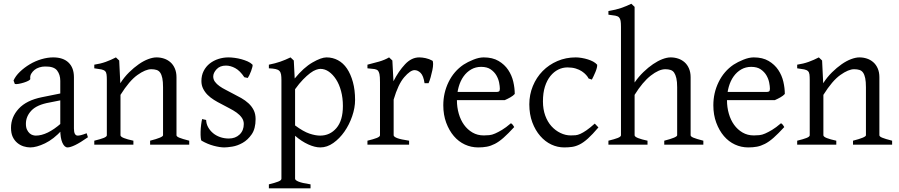

<svg xmlns="http://www.w3.org/2000/svg" viewBox="-20 -777 4825 1031"><path d="M452.1 -40Q410.2 -10.7 383.8 2Q357.4 14.6 342.8 14.6Q326.2 14.6 314.9 -10.7Q303.7 -36.1 303.7 -80.1V-342.8Q303.7 -376 286.6 -398.4Q269.5 -420.9 221.7 -419.9Q206.1 -419.9 190.9 -415Q175.8 -410.2 165 -401.4Q154.3 -392.6 147.5 -380.9Q140.6 -369.1 142.6 -353.5Q142.6 -348.6 132.3 -343.3Q122.1 -337.9 107.9 -333.5Q93.8 -329.1 80.1 -326.7Q66.4 -324.2 59.6 -326.2L52.7 -344.7Q63.5 -369.1 86.9 -391.6Q110.4 -414.1 139.6 -431.6Q168.9 -449.2 202.1 -459Q235.4 -468.8 265.6 -468.8Q319.3 -468.8 348.1 -440.9Q377 -413.1 377 -362.3V-86.9Q377 -48.8 397.5 -48.8Q404.3 -48.8 414.6 -51.3Q424.8 -53.7 445.3 -61.5ZM246.1 -226.6Q178.7 -214.8 148.9 -183.6Q119.1 -152.3 119.1 -112.3Q119.1 -92.8 125 -80.6Q130.9 -68.4 139.2 -61Q147.5 -53.7 156.7 -51.3Q166 -48.8 171.9 -48.8Q233.4 -48.8 308.6 -115.2L313.5 -79.1Q267.6 -29.3 221.7 -7.3Q175.8 14.6 142.6 14.6Q125 14.6 106.4 8.8Q87.9 2.9 72.8 -9.8Q57.6 -22.5 48.3 -42Q39.1 -61.5 39.1 -90.8Q39.1 -148.4 80.6 -193.4Q122.1 -238.3 204.1 -254.9L358.4 -286.1L363.3 -250Z M786.1 0V-21.5Q855.5 -39.1 855.5 -50.8V-308.6Q855.5 -338.9 851.6 -357.4Q847.7 -376 840.3 -386.7Q833 -397.5 820.8 -401.4Q808.6 -405.3 792 -405.3Q761.7 -405.3 718.3 -374.5Q674.8 -343.8 627 -267.6V-50.8Q627 -43 645.5 -35.6Q664.1 -28.3 696.3 -21.5V0H486.3V-21.5Q518.6 -29.3 536.1 -36.1Q553.7 -43 553.7 -50.8V-346.7Q553.7 -365.2 552.2 -377Q550.8 -388.7 544.4 -395Q538.1 -401.4 524.4 -404.3Q510.7 -407.2 486.3 -410.2V-429.7Q519.5 -434.6 547.9 -444.8Q576.2 -455.1 602.5 -468.8L620.1 -452.1L626 -330.1Q647.5 -363.3 673.3 -388.7Q699.2 -414.1 725.1 -432.1Q751 -450.2 775.9 -459.5Q800.8 -468.8 820.3 -468.8Q841.8 -468.8 860.8 -462.4Q879.9 -456.1 895 -442.9Q910.2 -429.7 918.9 -409.2Q927.7 -388.7 927.7 -362.3V-50.8Q927.7 -43.9 942.9 -37.6Q958 -31.2 996.1 -21.5V0Z M1352.5 -137.7Q1352.5 -85.9 1331.5 -55.7Q1310.5 -25.4 1282.7 -9.8Q1254.9 5.9 1227.1 10.3Q1199.2 14.6 1184.6 14.6Q1161.1 14.6 1127.9 5.9Q1094.7 -2.9 1062.5 -21.5Q1059.6 -22.5 1058.1 -36.6Q1056.6 -50.8 1057.1 -69.8Q1057.6 -88.9 1060.1 -107.9Q1062.5 -127 1065.4 -137.7L1086.9 -132.8Q1087.9 -111.3 1097.7 -93.8Q1107.4 -76.2 1123.5 -62.5Q1139.6 -48.8 1161.6 -41Q1183.6 -33.2 1209 -33.2Q1244.1 -33.2 1266.6 -54.7Q1289.1 -76.2 1289.1 -111.3Q1289.1 -129.9 1278.3 -145Q1267.6 -160.2 1250.5 -172.4Q1233.4 -184.6 1211.4 -195.8Q1189.5 -207 1168 -218.8Q1148.4 -228.5 1128.9 -240.7Q1109.4 -252.9 1094.7 -267.6Q1080.1 -282.2 1070.8 -300.8Q1061.5 -319.3 1061.5 -341.8Q1061.5 -372.1 1073.7 -396Q1085.9 -419.9 1106.4 -436Q1127 -452.1 1152.8 -460.4Q1178.7 -468.8 1207 -468.8Q1221.7 -468.8 1240.2 -466.3Q1258.8 -463.9 1276.4 -459Q1293.9 -454.1 1309.6 -447.3Q1325.2 -440.4 1335 -430.7Q1337.9 -427.7 1335.4 -418Q1333 -408.2 1328.6 -396Q1324.2 -383.8 1318.8 -373Q1313.5 -362.3 1310.5 -358.4L1292 -362.3Q1268.6 -397.5 1243.2 -411.1Q1217.8 -424.8 1193.4 -424.8Q1161.1 -424.8 1143.1 -405.3Q1125 -385.7 1125 -366.2Q1125 -350.6 1134.3 -337.9Q1143.6 -325.2 1158.7 -314.5Q1173.8 -303.7 1193.4 -293.9Q1212.9 -284.2 1232.4 -273.4Q1253.9 -262.7 1275.4 -250.5Q1296.9 -238.3 1314.5 -222.2Q1332 -206.1 1342.3 -185.5Q1352.5 -165 1352.5 -137.7Z M1886.7 -240.2Q1886.7 -198.2 1871.1 -152.8Q1855.5 -107.4 1829.6 -70.3Q1803.7 -33.2 1770 -9.3Q1736.3 14.6 1700.2 14.6Q1670.9 14.6 1635.3 -1.5Q1599.6 -17.6 1564.5 -47.9V182.6Q1564.5 190.4 1583 198.2Q1601.6 206.1 1647.5 212.9V234.4H1423.8V212.9Q1456.1 205.1 1473.6 198.2Q1491.2 191.4 1491.2 182.6V-346.7Q1491.2 -364.3 1489.3 -376.5Q1487.3 -388.7 1480.5 -396Q1473.6 -403.3 1460 -406.2Q1446.3 -409.2 1423.8 -410.2V-429.7Q1458 -436.5 1484.9 -445.8Q1511.7 -455.1 1540 -468.8L1557.6 -452.1L1562.5 -355.5Q1610.4 -414.1 1657.7 -441.4Q1705.1 -468.8 1733.4 -468.8Q1766.6 -468.8 1794.9 -453.6Q1823.2 -438.5 1843.3 -408.7Q1863.3 -378.9 1875 -336.4Q1886.7 -293.9 1886.7 -240.2ZM1821.3 -208Q1821.3 -251 1811.5 -287.6Q1801.8 -324.2 1784.7 -350.6Q1767.6 -377 1746.1 -392.1Q1724.6 -407.2 1700.2 -407.2Q1691.4 -407.2 1677.2 -402.3Q1663.1 -397.5 1645.5 -384.3Q1627.9 -371.1 1607.4 -350.1Q1586.9 -329.1 1564.5 -297.9V-103.5Q1609.4 -70.3 1641.6 -59.6Q1673.8 -48.8 1699.2 -48.8Q1752 -48.8 1786.6 -89.4Q1821.3 -129.9 1821.3 -208Z M2301.8 -451.2Q2305.7 -448.2 2305.7 -433.6Q2305.7 -418.9 2301.8 -400.4Q2297.9 -381.8 2292.5 -362.3Q2287.1 -342.8 2281.2 -330.1H2259.8Q2253.9 -370.1 2238.8 -385.3Q2223.6 -400.4 2206.1 -400.4Q2183.6 -400.4 2150.9 -362.8Q2118.2 -325.2 2093.8 -242.2V-50.8Q2093.8 -43 2112.3 -35.6Q2130.9 -28.3 2176.8 -21.5V0H1953.1V-21.5Q1985.4 -29.3 2002.9 -36.1Q2020.5 -43 2020.5 -50.8V-335Q2020.5 -367.2 2017.6 -379.4Q2014.6 -391.6 2009.8 -397.5Q2002.9 -404.3 1991.2 -406.2Q1979.5 -408.2 1953.1 -410.2V-429.7Q1985.4 -437.5 2015.6 -446.3Q2045.9 -455.1 2069.3 -468.8L2086.9 -452.1L2092.8 -340.8Q2120.1 -394.5 2154.8 -431.6Q2189.5 -468.8 2231.4 -468.8Q2247.1 -468.8 2265.6 -464.8Q2284.2 -460.9 2301.8 -451.2Z M2744.1 -272.5Q2735.4 -262.7 2720.7 -254.4Q2706.1 -246.1 2690.4 -239.3H2410.2L2411.1 -283.2H2645.5Q2656.2 -283.2 2660.2 -286.6Q2664.1 -290 2664.1 -300.8Q2664.1 -313.5 2660.2 -333.5Q2656.2 -353.5 2645.5 -372.1Q2634.8 -390.6 2615.2 -404.3Q2595.7 -418 2563.5 -418Q2534.2 -418 2510.3 -404.3Q2486.3 -390.6 2469.2 -366.7Q2452.1 -342.8 2442.9 -310.1Q2433.6 -277.3 2433.6 -238.3Q2433.6 -201.2 2443.4 -167Q2453.1 -132.8 2471.7 -106.9Q2490.2 -81.1 2517.1 -65.4Q2543.9 -49.8 2578.1 -49.8Q2592.8 -49.8 2607.4 -51.3Q2622.1 -52.7 2638.7 -60.1Q2655.3 -67.4 2675.8 -79.6Q2696.3 -91.8 2723.6 -115.2Q2729.5 -112.3 2734.4 -105.5Q2739.3 -98.6 2741.2 -94.7Q2708 -58.6 2683.6 -37.1Q2659.2 -15.6 2637.2 -4.4Q2615.2 6.8 2594.2 10.7Q2573.2 14.6 2547.9 14.6Q2509.8 14.6 2476.1 -1Q2442.4 -16.6 2417 -46.4Q2391.6 -76.2 2376 -118.2Q2360.4 -160.2 2360.4 -211.9Q2360.4 -278.3 2388.7 -336.4Q2417 -394.5 2468.8 -429.7Q2491.2 -444.3 2521.5 -456.5Q2551.8 -468.8 2577.1 -468.8Q2625 -468.8 2657.2 -449.7Q2689.5 -430.7 2709 -401.4Q2728.5 -372.1 2736.3 -337.9Q2744.1 -303.7 2744.1 -272.5Z M3193.4 -92.8Q3161.1 -54.7 3137.2 -33.2Q3113.3 -11.7 3092.8 -1.5Q3072.3 8.8 3052.7 11.7Q3033.2 14.6 3009.8 14.6Q2973.6 14.6 2940.4 -1Q2907.2 -16.6 2880.9 -46.9Q2854.5 -77.1 2838.4 -120.1Q2822.3 -163.1 2822.3 -216.8Q2822.3 -268.6 2841.3 -314.9Q2860.4 -361.3 2894 -395.5Q2927.7 -429.7 2973.1 -449.2Q3018.6 -468.8 3071.3 -468.8Q3086.9 -468.8 3104 -465.8Q3121.1 -462.9 3136.7 -458Q3152.3 -453.1 3165 -446.3Q3177.7 -439.5 3186.5 -429.7Q3187.5 -423.8 3185.1 -413.6Q3182.6 -403.3 3177.7 -391.1Q3172.9 -378.9 3167.5 -368.2Q3162.1 -357.4 3158.2 -349.6L3140.6 -355.5Q3136.7 -364.3 3127.4 -374.5Q3118.2 -384.8 3104.5 -394Q3090.8 -403.3 3071.3 -409.2Q3051.8 -415 3027.3 -415Q3001 -415 2977.5 -403.3Q2954.1 -391.6 2935.5 -368.7Q2917 -345.7 2906.2 -312Q2895.5 -278.3 2895.5 -232.4Q2895.5 -190.4 2907.7 -156.7Q2919.9 -123 2940.9 -99.6Q2961.9 -76.2 2989.3 -63Q3016.6 -49.8 3044.9 -49.8Q3058.6 -49.8 3070.3 -50.8Q3082 -51.8 3096.2 -58.1Q3110.4 -64.5 3128.9 -77.1Q3147.5 -89.8 3173.8 -113.3L3193.4 -92.8Z M3546.9 0V-21.5Q3616.2 -39.1 3616.2 -50.8V-308.6Q3616.2 -338.9 3611.8 -357.4Q3607.4 -376 3600.1 -386.7Q3592.8 -397.5 3580.6 -401.4Q3568.4 -405.3 3552.7 -405.3Q3518.6 -405.3 3474.6 -371.1Q3430.7 -336.9 3387.7 -267.6V-50.8Q3387.7 -43 3406.2 -35.6Q3424.8 -28.3 3457 -21.5V0H3247.1V-21.5Q3279.3 -29.3 3296.9 -36.1Q3314.5 -43 3314.5 -50.8V-633.8Q3314.5 -653.3 3312.5 -665Q3310.5 -676.8 3304.2 -683.6Q3297.9 -690.4 3284.2 -692.9Q3270.5 -695.3 3247.1 -698.2V-717.8Q3288.1 -724.6 3314.9 -733.9Q3341.8 -743.2 3370.1 -756.8L3387.7 -740.2V-334Q3409.2 -365.2 3435.1 -390.1Q3460.9 -415 3486.8 -432.6Q3512.7 -450.2 3537.1 -459.5Q3561.5 -468.8 3581.1 -468.8Q3602.5 -468.8 3621.6 -462.4Q3640.6 -456.1 3655.8 -442.9Q3670.9 -429.7 3679.7 -409.2Q3688.5 -388.7 3688.5 -362.3V-50.8Q3688.5 -43.9 3703.6 -37.6Q3718.8 -31.2 3756.8 -21.5V0Z M4194.3 -272.5Q4185.5 -262.7 4170.9 -254.4Q4156.2 -246.1 4140.6 -239.3H3860.4L3861.3 -283.2H4095.7Q4106.4 -283.2 4110.4 -286.6Q4114.3 -290 4114.3 -300.8Q4114.3 -313.5 4110.4 -333.5Q4106.4 -353.5 4095.7 -372.1Q4085 -390.6 4065.4 -404.3Q4045.9 -418 4013.7 -418Q3984.4 -418 3960.4 -404.3Q3936.5 -390.6 3919.4 -366.7Q3902.3 -342.8 3893.1 -310.1Q3883.8 -277.3 3883.8 -238.3Q3883.8 -201.2 3893.6 -167Q3903.3 -132.8 3921.9 -106.9Q3940.4 -81.1 3967.3 -65.4Q3994.1 -49.8 4028.3 -49.8Q4043 -49.8 4057.6 -51.3Q4072.3 -52.7 4088.9 -60.1Q4105.5 -67.4 4126 -79.6Q4146.5 -91.8 4173.8 -115.2Q4179.7 -112.3 4184.6 -105.5Q4189.5 -98.6 4191.4 -94.7Q4158.2 -58.6 4133.8 -37.1Q4109.4 -15.6 4087.4 -4.4Q4065.4 6.8 4044.4 10.7Q4023.4 14.6 3998 14.6Q3960 14.6 3926.3 -1Q3892.6 -16.6 3867.2 -46.4Q3841.8 -76.2 3826.2 -118.2Q3810.5 -160.2 3810.5 -211.9Q3810.5 -278.3 3838.9 -336.4Q3867.2 -394.5 3918.9 -429.7Q3941.4 -444.3 3971.7 -456.5Q4002 -468.8 4027.3 -468.8Q4075.2 -468.8 4107.4 -449.7Q4139.6 -430.7 4159.2 -401.4Q4178.7 -372.1 4186.5 -337.9Q4194.3 -303.7 4194.3 -272.5Z M4560.5 0V-21.5Q4629.9 -39.1 4629.9 -50.8V-308.6Q4629.9 -338.9 4626 -357.4Q4622.1 -376 4614.7 -386.7Q4607.4 -397.5 4595.2 -401.4Q4583 -405.3 4566.4 -405.3Q4536.1 -405.3 4492.7 -374.5Q4449.2 -343.8 4401.4 -267.6V-50.8Q4401.4 -43 4419.9 -35.6Q4438.5 -28.3 4470.7 -21.5V0H4260.7V-21.5Q4293 -29.3 4310.5 -36.1Q4328.1 -43 4328.1 -50.8V-346.7Q4328.1 -365.2 4326.7 -377Q4325.2 -388.7 4318.8 -395Q4312.5 -401.4 4298.8 -404.3Q4285.2 -407.2 4260.7 -410.2V-429.7Q4293.9 -434.6 4322.3 -444.8Q4350.6 -455.1 4377 -468.8L4394.5 -452.1L4400.4 -330.1Q4421.9 -363.3 4447.8 -388.7Q4473.6 -414.1 4499.5 -432.1Q4525.4 -450.2 4550.3 -459.5Q4575.2 -468.8 4594.7 -468.8Q4616.2 -468.8 4635.3 -462.4Q4654.3 -456.1 4669.4 -442.9Q4684.6 -429.7 4693.4 -409.2Q4702.1 -388.7 4702.1 -362.3V-50.8Q4702.1 -43.9 4717.3 -37.6Q4732.4 -31.2 4770.5 -21.5V0Z"/></svg>

Font: Podda
Style: Regular
Weight: 400
Designer: Md. Tanbin Islam Siyam
Foundry: Tanbin Islam Siyam
Version: Version 0.258